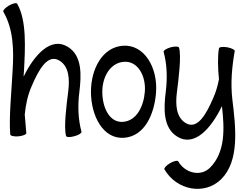

<svg xmlns="http://www.w3.org/2000/svg" viewBox="-52 -849 1545 1218"><path d="M-31 -775C34 -663 36 -530 28 -402C21 -266 4 -103 13 4C14 13 37 18 65 16C93 13 115 4 115 -4C111 -44 108 -83 105 -122C111 -185 124 -247 150 -305C193 -405 250 -511 326 -464C387 -426 390 -345 381 -271C369 -176 352 -42 367 13C369 22 393 23 420 15C447 8 467 -5 465 -13C443 -94 441 -179 451 -262C465 -373 470 -496 378 -552C271 -618 165 -501 98 -363C98 -375 99 -386 100 -398C108 -544 118 -720 57 -825C53 -833 30 -828 5 -814C-19 -800 -35 -782 -31 -775Z M735 25C865 16 928 -124 938 -264C949 -420 864 -568 728 -559C596 -549 525 -410 525 -267C525 -114 602 35 735 25ZM597 -267C597 -361 647 -451 735 -457C822 -463 874 -368 867 -269C860 -175 815 -82 728 -76C642 -70 597 -167 597 -267Z M986 -520C1008 -439 1010 -354 1000 -271C986 -161 981 -38 1073 18C1182 85 1288 -35 1356 -176C1372 -34 1379 116 1280 215C1222 273 1123 251 1079 175C1075 167 1051 172 1027 186C1003 200 987 218 991 225C1068 359 1247 392 1352 287C1468 170 1444 -38 1422 -218C1410 -320 1419 -423 1437 -525C1439 -533 1417 -544 1390 -549C1362 -554 1338 -551 1337 -542C1328 -491 1330 -419 1337 -346C1329 -305 1318 -266 1301 -228C1258 -128 1201 -22 1125 -69C1064 -107 1061 -188 1070 -262C1082 -357 1099 -492 1084 -546C1082 -555 1058 -556 1031 -549C1004 -541 984 -529 986 -520Z"/></svg>

Font: Nupuram Condensed Medium
Style: Regular
Weight: 500
Width: 3
Designer: Santhosh Thottingal (santhosh.thottingal@gmail.com)
Foundry: SMC
Version: Version 1.000